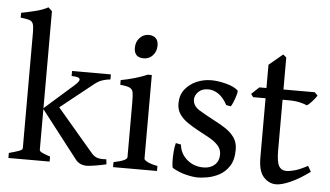

<svg xmlns="http://www.w3.org/2000/svg" viewBox="-51 -799 1540 895"><g transform="rotate(5 719.5 -351.5)"><path d="M458 -406.2Q438 -404.3 420.2 -398.2Q402.3 -392.1 382.8 -376.5L197.8 -229L156.2 -243.2L294.4 -365.2Q314.5 -383.3 314.9 -391.8Q315.4 -400.4 304 -403.3Q292.5 -406.2 276.4 -406.2V-429.7H458ZM16.1 0V-23.4Q46.4 -31.7 62.7 -37.6Q79.1 -43.5 79.1 -51.8V-594.7Q79.1 -622.1 74.2 -634Q69.3 -646 55.9 -649.9Q42.5 -653.8 16.1 -656.7V-679.2Q50.8 -686 83.3 -694.1Q115.7 -702.1 141.1 -715.8L158.7 -699.2V-51.8Q158.7 -44.9 167 -39.8Q175.3 -34.7 209 -23.4V0ZM474.1 -10.3Q447.3 -3.9 420.2 0.2Q393.1 4.4 383.3 4.4Q349.1 4.4 330.1 -20L157.2 -243.2L212.9 -277.8L401.9 -55.7Q414.6 -41 429.4 -36.4Q444.3 -31.7 471.2 -33.7Z M663.1 -582.5Q663.1 -555.2 646.2 -536.4Q629.4 -517.6 603.5 -517.6Q558.6 -517.6 558.6 -563.5Q558.6 -591.3 576.2 -609.9Q593.8 -628.4 617.7 -628.4Q638.7 -628.4 650.9 -616.9Q663.1 -605.5 663.1 -582.5ZM505.9 0V-23.4Q568.8 -36.1 568.8 -51.8V-306.6Q568.8 -338.4 566.2 -354.2Q563.5 -370.1 550.3 -376.2Q537.1 -382.3 505.9 -385.3V-407.2Q537.6 -413.1 570.8 -422.6Q604 -432.1 629.4 -443.4H648.4V-51.8Q648.4 -46.4 663.3 -38.1Q678.2 -29.8 711.4 -23.4V0Z M1068.4 -130.9Q1068.4 -82 1049.1 -53Q1029.8 -23.9 1001.7 -9.5Q973.6 4.9 946.5 9.3Q919.4 13.7 904.3 13.7Q880.4 13.7 847.7 5.6Q814.9 -2.4 784.7 -20Q780.8 -22.5 779.8 -44.7Q778.8 -66.9 780.8 -94Q782.7 -121.1 787.6 -137.2L812 -132.3Q815.9 -90.8 847.9 -63Q879.9 -35.2 925.3 -35.2Q958 -35.2 977.8 -53.2Q997.6 -71.3 997.6 -102.1Q997.6 -127 981.2 -144.5Q964.8 -162.1 939 -176.5Q913.1 -190.9 885.3 -205.6Q859.9 -219.2 836.7 -234.9Q813.5 -250.5 798.6 -271.7Q783.7 -293 783.7 -322.3Q783.7 -360.8 804.2 -387.7Q824.7 -414.6 857.7 -429Q890.6 -443.4 926.8 -443.4Q958.5 -443.4 995.6 -433.8Q1032.7 -424.3 1051.8 -407.7Q1055.7 -404.3 1051.3 -387.9Q1046.9 -371.6 1039.8 -354Q1032.7 -336.4 1027.8 -330.1L1006.3 -334Q987.3 -369.1 964.1 -384.5Q940.9 -399.9 916.5 -399.9Q887.2 -399.9 870.6 -383.1Q854 -366.2 854 -347.2Q854 -317.4 884.5 -298.6Q915 -279.8 956.1 -258.3Q982.9 -244.6 1008.5 -228.3Q1034.2 -211.9 1051.3 -188.7Q1068.4 -165.5 1068.4 -130.9Z M1426.3 -58.6Q1377.4 -22.5 1335.9 -4.4Q1294.4 13.7 1270 13.7Q1236.3 13.7 1211.2 -13.4Q1186 -40.5 1186 -105V-381.8H1127.9L1117.2 -396L1152.8 -429.7H1186V-538.6L1250.5 -592.3L1265.6 -579.6V-429.7H1412.1L1426.3 -415Q1418 -401.9 1403.8 -386.2Q1389.6 -370.6 1380.4 -365.7Q1369.6 -371.1 1347.2 -376.5Q1324.7 -381.8 1291 -381.8H1265.6V-145.5Q1265.6 -92.3 1276.6 -72.5Q1287.6 -52.7 1312 -52.7Q1328.1 -52.7 1351.6 -59.3Q1375 -65.9 1411.1 -85Z"/></g></svg>

Font: Namdhinggo
Style: Regular
Weight: 400
Designer: Victor Gaultney
Foundry: SIL International
Version: Version 3.001